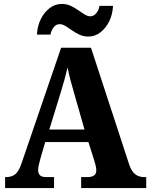

<svg xmlns="http://www.w3.org/2000/svg" viewBox="-20 -957 764 977"><path d="M6 0V-56H14Q38 -56 56.5 -69.5Q75 -83 90 -127L291 -714H443L638 -118Q650 -84 668.5 -70Q687 -56 713 -56H724V0H393V-56H428Q445 -56 457.5 -63.5Q470 -71 470 -90Q470 -103 466 -117Q462 -131 460 -139L430 -234H210L187 -155Q184 -143 179 -124Q174 -105 174 -92Q174 -75 183 -65.5Q192 -56 214 -56H255V0ZM231 -298H410L356 -487Q347 -518 338.5 -549.5Q330 -581 324 -614Q309 -551 290 -490ZM430 -771Q405 -771 384.5 -780.5Q364 -790 346.5 -802.5Q329 -815 313.5 -824.5Q298 -834 283 -834Q265 -834 252.5 -817.5Q240 -801 237 -781H168Q170 -824 187.5 -859.5Q205 -895 233 -916Q261 -937 294 -937Q319 -937 339.5 -927.5Q360 -918 377.5 -905.5Q395 -893 410.5 -883.5Q426 -874 440 -874Q457 -874 470.5 -890.5Q484 -907 486 -927H555Q553 -883 535.5 -848Q518 -813 490.5 -792Q463 -771 430 -771Z"/></svg>

Font: Noto Serif Ethiopic SemiCondensed ExtraBold
Style: Regular
Weight: 800
Width: 4
Designer: Monotype Design Team
Foundry: Monotype Imaging Inc.
Version: Version 2.102; ttfautohint (v1.8.4.7-5d5b)